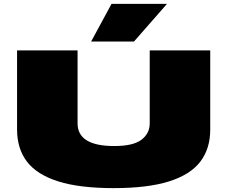

<svg xmlns="http://www.w3.org/2000/svg" viewBox="-20 -960 1172 990"><path d="M68 -292V-700H380V-324Q380 -207 569 -207Q667 -207 709.5 -239.5Q752 -272 752 -324V-700H1064V-292Q1064 -193 1012.5 -126Q961 -59 851 -24.5Q741 10 566 10Q391 10 281 -24.5Q171 -59 119.5 -126Q68 -193 68 -292ZM450 -746 555 -940H841L671 -746Z"/></svg>

Font: Georama ExtraExtended Black
Style: Regular
Weight: 900
Width: 8
Designer: Jean-Baptiste Levee
Foundry: Production Type
Version: Version 1.000